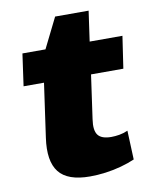

<svg xmlns="http://www.w3.org/2000/svg" viewBox="-78 -726 627 796"><g transform="rotate(-10 235.0 -328.0)"><path d="M237 11Q143 11 106.5 -35.5Q70 -82 84 -179L116 -405H30L49 -540H146L209 -667H350L332 -540H470L450 -405H314L288 -221Q281 -175 296 -155Q311 -135 352 -135Q368 -135 386 -138Q404 -141 422 -149L427 -27Q402 -16 369.5 -7Q337 2 303 6.5Q269 11 237 11Z"/></g></svg>

Font: Pathway Extreme 8pt Thin 12pt ExtraBold
Style: Italic
Weight: 800
Italic angle: -8°
Version: Version 1.001;gftools[0.9.26]